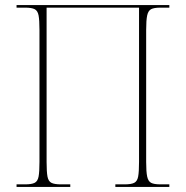

<svg xmlns="http://www.w3.org/2000/svg" viewBox="-20 -734 729 754"><path d="M45 0V-10H79Q104 -10 116 -16Q128 -22 131.5 -40.5Q135 -59 135 -98V-616Q135 -655 131.5 -673.5Q128 -692 116 -698Q104 -704 79 -704H45V-714H645V-704H610Q585 -704 573.5 -698Q562 -692 558 -673.5Q554 -655 554 -616V-98Q554 -59 558 -40.5Q562 -22 573.5 -16Q585 -10 610 -10H645V0H433V-10H470Q495 -10 507 -16Q519 -22 522.5 -40.5Q526 -59 526 -98V-704H163V-98Q163 -59 166.5 -40.5Q170 -22 182 -16Q194 -10 219 -10H256V0Z"/></svg>

Font: Noto Serif Display SemiCondensed Thin
Style: Regular
Weight: 100
Width: 4
Designer: Monotype Design Team
Foundry: Monotype Imaging Inc.
Version: Version 2.009